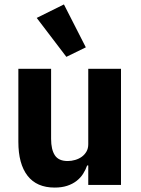

<svg xmlns="http://www.w3.org/2000/svg" viewBox="-20 -836 636 868"><path d="M379 -88H374Q367 -68 355.5 -50Q344 -32 326 -18Q308 -4 283.5 4Q259 12 227 12Q146 12 104.5 -41.5Q63 -95 63 -195V-525H211V-208Q211 -160 228 -134Q245 -108 286 -108Q303 -108 320 -113Q337 -118 350 -127.5Q363 -137 371 -151Q379 -165 379 -184V-525H527V0H379ZM146 -755 269 -816 368 -622 280 -579Z"/></svg>

Font: IBM Plex Sans Devanagari
Style: Bold
Weight: 700
Designer: Mike Abbink, Paul van der Laan, Pieter van Rosmalen, Erin McLaughlin
Foundry: Bold Monday
Version: Version 1.1